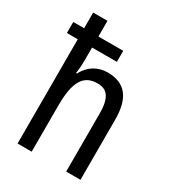

<svg xmlns="http://www.w3.org/2000/svg" viewBox="-183 -863 872 965"><g transform="rotate(30 252.5 -380.0)"><path d="M154 -760H71V-669H8V-605H71V0H153V-268C153 -403 186 -463 269 -463C328 -463 353 -424 353 -336V0H436V-349C436 -474 388 -536 285 -536C229 -536 179 -506 154 -454H148C152 -477 154 -502 154 -525V-605H298V-669H154Z"/></g></svg>

Font: Noto Sans Malayalam Condensed
Style: Regular
Weight: 400
Width: 3
Designer: Jelle Bosma - Monotype Design Team
Foundry: Monotype Imaging Inc.
Version: Version 2.104